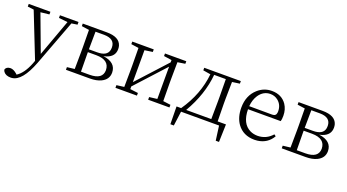

<svg xmlns="http://www.w3.org/2000/svg" viewBox="-66 -1122 3598 1993"><g transform="rotate(20 1733.0 -126.0)"><path d="M545.9 -510.7V-481.4L481.4 -471.7L292 32.2Q205.1 259.8 94.7 271.5Q86.9 272.5 81.1 272.5Q25.4 272.5 1 239.3Q-6.8 227.5 -8.8 215.8Q2 181.6 48.8 180.7Q82 181.6 119.1 213.9L127.9 222.7Q200.2 176.8 248 54.7L259.8 22.5L64.5 -472.7L-3.9 -481.4V-510.7H235.4V-481.4L139.6 -470.7L291 -65.4L438.5 -470.7L340.8 -481.4V-510.7Z M746.1 -35.2H842.8Q983.4 -36.1 984.4 -137.7Q982.4 -249 836.9 -250H744.1V-226.6Q744.1 -144.5 746.1 -35.2ZM840.8 -476.6H746.1Q744.1 -373 744.1 -281.2H835Q943.4 -281.2 959 -351.6Q961.9 -366.2 961.9 -382.8Q960 -475.6 840.8 -476.6ZM592.8 -510.7H858.4Q998 -510.7 1024.4 -423.8Q1029.3 -406.2 1029.3 -386.7Q1029.3 -305.7 944.3 -275.4Q927.7 -269.5 909.2 -266.6Q1052.7 -247.1 1053.7 -135.7Q1053.7 -59.6 978.5 -23.4Q929.7 0 856.4 0H592.8V-29.3L675.8 -39.1Q677.7 -150.4 677.7 -226.6V-284.2Q677.7 -361.3 675.8 -470.7L592.8 -482.4Z M1736.3 -482.4 1653.3 -469.7Q1651.4 -360.4 1651.4 -284.2V-226.6Q1651.4 -149.4 1653.3 -40L1736.3 -29.3V0H1501V-29.3L1587.9 -40V-396.5L1289.1 -69.3V-40L1377 -29.3V0H1139.6V-29.3L1222.7 -40Q1224.6 -149.4 1224.6 -226.6V-284.2Q1224.6 -361.3 1222.7 -470.7L1139.6 -482.4V-510.7H1377V-482.4L1289.1 -469.7V-117.2L1587.9 -444.3V-469.7L1501 -482.4V-510.7H1736.3Z M1908.2 -35.2H2185.5Q2187.5 -144.5 2187.5 -226.6V-284.2Q2187.5 -367.2 2185.5 -476.6H2056.6Q2036.1 -253.9 1908.2 -35.2ZM2255.9 -35.2H2347.7L2341.8 160.2H2305.7L2284.2 0H1864.3L1842.8 160.2H1804.7L1801.8 -35.2H1852.5Q1995.1 -241.2 2017.6 -468.8L1934.6 -482.4V-510.7H2338.9V-482.4L2255.9 -470.7Q2252.9 -306.6 2252.9 -284.2V-226.6Q2252.9 -197.3 2255.9 -35.2Z M2509.8 -295.9 2763.7 -294.9Q2805.7 -294.9 2809.6 -334Q2810.5 -340.8 2810.5 -347.7Q2810.5 -419.9 2757.8 -461.9Q2721.7 -490.2 2674.8 -490.2Q2597.7 -490.2 2549.8 -419.9Q2515.6 -368.2 2509.8 -295.9ZM2870.1 -261.7H2508.8Q2510.7 -102.5 2613.3 -53.7Q2650.4 -36.1 2696.3 -36.1Q2791 -37.1 2855.5 -110.4L2875 -95.7Q2820.3 -2 2710.9 11.7Q2694.3 13.7 2678.7 13.7Q2553.7 13.7 2487.3 -78.1Q2437.5 -148.4 2437.5 -253.9Q2437.5 -388.7 2525.4 -466.8Q2591.8 -525.4 2678.7 -525.4Q2786.1 -525.4 2841.8 -445.3Q2877 -392.6 2877 -322.3Q2877 -282.2 2870.1 -261.7Z M3129.9 -35.2H3226.6Q3367.2 -36.1 3368.2 -137.7Q3366.2 -249 3220.7 -250H3127.9V-226.6Q3127.9 -144.5 3129.9 -35.2ZM3224.6 -476.6H3129.9Q3127.9 -373 3127.9 -281.2H3218.8Q3327.1 -281.2 3342.8 -351.6Q3345.7 -366.2 3345.7 -382.8Q3343.8 -475.6 3224.6 -476.6ZM2976.6 -510.7H3242.2Q3381.8 -510.7 3408.2 -423.8Q3413.1 -406.2 3413.1 -386.7Q3413.1 -305.7 3328.1 -275.4Q3311.5 -269.5 3293 -266.6Q3436.5 -247.1 3437.5 -135.7Q3437.5 -59.6 3362.3 -23.4Q3313.5 0 3240.2 0H2976.6V-29.3L3059.6 -39.1Q3061.5 -150.4 3061.5 -226.6V-284.2Q3061.5 -361.3 3059.6 -470.7L2976.6 -482.4Z"/></g></svg>

Font: GenYoMin JP Light
Style: Regular
Weight: 300
Version: Version 1.001;PS 1;hotconv 16.6.51;makeotf.lib2.5.65220 DEVE